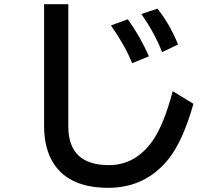

<svg xmlns="http://www.w3.org/2000/svg" viewBox="-20 -834 1039 914"><path d="M189.9 -814H305.2V-231.9Q305.2 -47.9 498.5 -47.9Q625.5 -47.9 707.5 -165.5Q760.3 -241.2 802.2 -399.9L900.9 -339.8Q851.1 -163.6 781.7 -76.2Q671.4 60.1 495.6 60.1Q312 60.1 236.8 -53.2Q189.9 -124 189.9 -235.8ZM608.9 -533.2Q577.6 -613.3 508.3 -712.9L588.4 -742.2Q648.9 -657.7 689 -565.9ZM751.5 -585.9Q716.3 -677.2 652.8 -767.1L729 -793Q786.6 -722.7 827.6 -622.1Z"/></svg>

Font: UDEV Gothic 35
Style: Bold
Weight: 700
Version: v2.1.0; ttfautohint (v1.8.4.7-5d5b-dirty) -l 6 -r 45 -G 200 